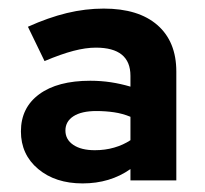

<svg xmlns="http://www.w3.org/2000/svg" viewBox="-20 -731 478 447"><path d="M172.3 -304Q108.9 -304 68.8 -337.6Q28.7 -371.3 28.7 -425.1Q28.7 -480.3 71.3 -511.6Q113.9 -543 190.3 -543Q215 -543 238.1 -539.5Q261.1 -536 283.7 -529.3V-554.5Q283.7 -620.1 203.2 -620.1Q179.7 -620.1 151 -612.6Q122.3 -605.1 83.7 -588.8L45 -668.7Q92.4 -690.1 135.6 -700.6Q178.7 -711 221.6 -711Q302.5 -711 346.5 -672.6Q390.5 -634.1 390.5 -564.4V-311H283.7V-337.4Q236.3 -304 172.3 -304ZM200.7 -381.3Q224.9 -381.3 245.8 -387.4Q266.7 -393.4 283.7 -404.6V-459.1Q265.3 -466.7 245.5 -469.6Q225.7 -472.5 204.5 -472.5Q170 -472.5 151.2 -460.5Q132.3 -448.4 132.3 -427.1Q132.3 -406.1 150.7 -393.7Q169 -381.3 200.7 -381.3Z"/></svg>

Font: Red Hat Display
Style: Regular
Weight: 300
Designer: Pentagram, MCKL
Foundry: Pentagram, MCKL
Version: Version 1.023